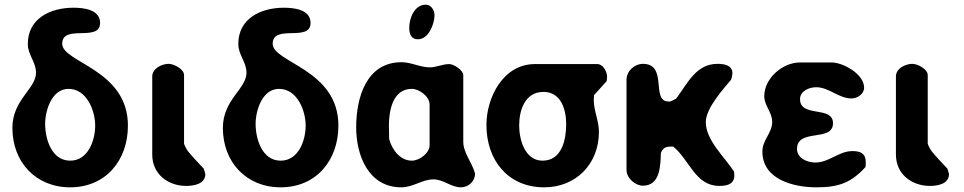

<svg xmlns="http://www.w3.org/2000/svg" viewBox="-20 -794 4120 821"><path d="M33 -247C33 -101 133 7 280 7C433 7 527 -109 527 -257C527 -498 246 -526 246 -607C246 -693 408 -612 408 -696C408 -754 336 -761 294 -761C195 -761 99 -715 99 -606C99 -559 134 -529 134 -483C134 -414 33 -368 33 -247ZM173 -264C173 -321 201 -414 273 -414C351 -414 387 -321 387 -257C387 -194 357 -107 280 -107C200 -107 173 -201 173 -264Z M701 -521C673 -521 631 -502 631 -467V-133C631 -48 700 1 776 1C807 1 858 -6 858 -50C858 -51 857 -53 857 -53C857 -56 852 -70 851 -73C840 -84 793 -135 784 -147C779 -153 767 -176 767 -180V-473C767 -499 723 -521 701 -521Z M933 -247C933 -101 1033 7 1180 7C1333 7 1427 -109 1427 -257C1427 -498 1146 -526 1146 -607C1146 -693 1308 -612 1308 -696C1308 -754 1236 -761 1194 -761C1095 -761 999 -715 999 -606C999 -559 1034 -529 1034 -483C1034 -414 933 -368 933 -247ZM1073 -264C1073 -321 1101 -414 1173 -414C1251 -414 1287 -321 1287 -257C1287 -194 1257 -107 1180 -107C1100 -107 1073 -201 1073 -264Z M1503 -249C1503 -129 1556 7 1696 7C1747 7 1785 -27 1834 -27C1876 -27 1909 7 1951 7C1982 7 2011 -18 2011 -50V-53C2000 -96 1961 -141 1961 -187V-473C1961 -493 1921 -520 1901 -520C1872 -520 1846 -506 1818 -506C1776 -506 1739 -528 1697 -528C1545 -528 1503 -374 1503 -249ZM1644 -200C1644 -208 1643 -248 1643 -257C1643 -318 1658 -414 1741 -414C1772 -414 1817 -382 1817 -347V-173C1817 -138 1772 -107 1741 -107C1690 -107 1655 -156 1644 -200ZM1730 -676C1730 -650 1737 -626 1767 -626C1813 -626 1838 -692 1838 -729C1838 -749 1824 -774 1801 -774C1752 -774 1730 -716 1730 -676Z M2060 -260C2060 -109 2152 7 2307 7C2443 7 2541 -93 2541 -230C2541 -279 2519 -319 2519 -367C2519 -372 2520 -386 2520 -387L2574 -447C2574 -448 2576 -461 2576 -465C2576 -487 2559 -520 2534 -520H2267C2131 -520 2060 -376 2060 -260ZM2200 -257C2200 -322 2224 -401 2304 -401C2379 -401 2401 -326 2401 -263C2401 -200 2384 -107 2300 -107C2224 -107 2200 -198 2200 -257Z M2729 -521C2694 -521 2659 -491 2659 -453V-67C2659 -32 2697 0 2729 0C2804 0 2804 -87 2806 -140C2814 -160 2825 -167 2846 -167H2859C2929 -110 2953 1 3056 1C3086 1 3120 -5 3120 -43C3120 -46 3119 -58 3119 -60C3079 -122 2998 -194 2998 -272C2998 -334 3081 -422 3106 -453C3108 -457 3112 -476 3112 -480C3112 -516 3075 -521 3049 -521C2958 -521 2923 -443 2872 -373C2869 -371 2850 -361 2846 -360H2839C2761 -360 2838 -521 2729 -521Z M3240 -146C3240 -25 3376 7 3471 7C3563 7 3619 -11 3681 -80C3682 -83 3682 -97 3682 -100C3682 -137 3661 -148 3625 -148C3567 -148 3525 -99 3466 -99C3433 -99 3388 -117 3388 -157C3388 -247 3542 -185 3542 -267C3542 -344 3401 -289 3401 -370C3401 -405 3440 -421 3470 -421C3525 -421 3566 -373 3621 -373C3646 -373 3675 -392 3675 -419C3675 -477 3586 -527 3535 -527H3401C3326 -527 3248 -459 3248 -383C3248 -342 3282 -314 3282 -273C3282 -225 3240 -196 3240 -146Z M3881 -521C3853 -521 3811 -502 3811 -467V-133C3811 -48 3880 1 3956 1C3987 1 4038 -6 4038 -50C4038 -51 4037 -53 4037 -53C4037 -56 4032 -70 4031 -73C4020 -84 3973 -135 3964 -147C3959 -153 3947 -176 3947 -180V-473C3947 -499 3903 -521 3881 -521Z"/></svg>

Font: Asimov Print
Style: Regular
Weight: 500
Designer: Google
Version: Version 2.000980: 2014